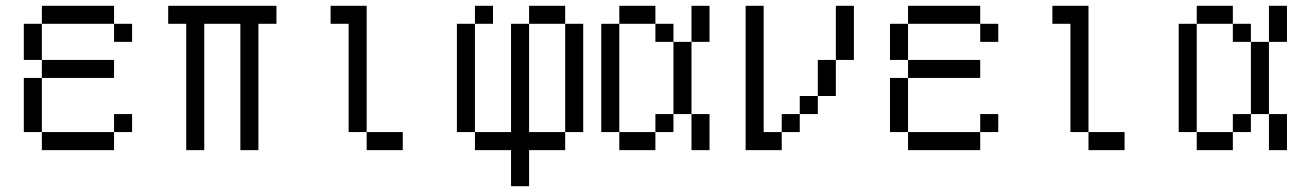

<svg xmlns="http://www.w3.org/2000/svg" viewBox="-20 -520 4540 665"><path d="M437.5 -62.5V-125H375V-62.5H125V0H375V-62.5ZM375 -250V-312.5H125V-250H62.5V-62.5H125V-250ZM437.5 -375V-437.5H375V-375ZM125 -312.5Q125 -312.5 125 -437.5H62.5Q62.5 -437.5 62.5 -312.5ZM125 -437.5H375V-500H125Z M937.5 -437.5V-500H562.5V-437.5H625V0H687.5V-437.5H812.5V0H875V-437.5Z M1375 0V-62.5H1250V0ZM1250 -62.5V-500H1125V-437.5H1187.5Q1187.5 -437.5 1187.5 -62.5Z M1687.5 -437.5V-500H1625V-437.5H1562.5Q1562.5 -437.5 1562.5 -62.5H1625V0H1750Q1750 0 1750 125H1812.5Q1812.5 125 1812.5 0H1937.5V-62.5H1812.5Q1812.5 -62.5 1812.5 -437.5H1750Q1750 -437.5 1750 -62.5H1625Q1625 -62.5 1625 -437.5ZM1937.5 -62.5H2000Q2000 -62.5 2000 -437.5H1937.5Q1937.5 -437.5 1937.5 -62.5ZM1812.5 -437.5H1937.5V-500H1812.5Z M2125 -62.5V0H2250V-62.5ZM2125 -62.5Q2125 -62.5 2125 -437.5H2062.5Q2062.5 -437.5 2062.5 -62.5ZM2250 -62.5H2312.5V-125H2250ZM2375 -125Q2375 -125 2375 0H2437.5Q2437.5 0 2437.5 -125ZM2312.5 -125H2375Q2375 -125 2375 -375H2312.5Q2312.5 -375 2312.5 -125ZM2312.5 -375V-437.5H2250V-375ZM2375 -375H2437.5Q2437.5 -375 2437.5 -500H2375Q2375 -500 2375 -375ZM2125 -437.5H2250V-500H2125Z M2562.5 -500Q2562.5 -500 2562.5 0H2687.5V-62.5H2625V-500ZM2687.5 -62.5H2750V-125H2687.5ZM2750 -125H2812.5V-187.5H2750ZM2812.5 -187.5H2875Q2875 -187.5 2875 -312.5H2812.5Q2812.5 -312.5 2812.5 -187.5ZM2875 -312.5H2937.5V-500H2875Z M3437.5 -62.5V-125H3375V-62.5H3125V0H3375V-62.5ZM3375 -250V-312.5H3125V-250H3062.5V-62.5H3125V-250ZM3437.5 -375V-437.5H3375V-375ZM3125 -312.5Q3125 -312.5 3125 -437.5H3062.5Q3062.5 -437.5 3062.5 -312.5ZM3125 -437.5H3375V-500H3125Z M3875 0V-62.5H3750V0ZM3750 -62.5V-500H3625V-437.5H3687.5Q3687.5 -437.5 3687.5 -62.5Z M4125 -62.5V0H4250V-62.5ZM4125 -62.5Q4125 -62.5 4125 -437.5H4062.5Q4062.5 -437.5 4062.5 -62.5ZM4250 -62.5H4312.5V-125H4250ZM4375 -125Q4375 -125 4375 0H4437.5Q4437.5 0 4437.5 -125ZM4312.5 -125H4375Q4375 -125 4375 -375H4312.5Q4312.5 -375 4312.5 -125ZM4312.5 -375V-437.5H4250V-375ZM4375 -375H4437.5Q4437.5 -375 4437.5 -500H4375Q4375 -500 4375 -375ZM4125 -437.5H4250V-500H4125Z"/></svg>

Font: Unifont
Style: Regular
Weight: 500
Version: Version 13.0.05